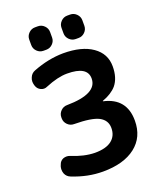

<svg xmlns="http://www.w3.org/2000/svg" viewBox="-171 -1069 946 1158"><g transform="rotate(-20 302.0 -490.0)"><path d="M557.6 -587.9Q557.6 -513.7 521.5 -469.7Q490.2 -433.6 430.7 -412.1Q429.7 -412.1 429.7 -410.6Q429.7 -409.2 430.7 -409.2Q571.3 -377.9 571.3 -234.4Q571.3 -128.9 495.6 -69.8Q419.9 -10.7 286.1 -10.7Q189.5 -10.7 91.8 -49.8Q68.4 -58.6 58.6 -81.1Q53.7 -93.8 53.7 -107.4Q53.7 -117.2 56.6 -127.9L60.5 -137.7Q67.4 -159.2 87.9 -168Q98.6 -171.9 109.4 -171.9Q120.1 -171.9 129.9 -168Q210 -134.8 279.3 -133.8Q350.6 -133.8 386.7 -162.1Q422.9 -190.4 422.9 -241.2Q422.9 -291 377 -315.4Q332 -338.9 218.8 -339.8Q195.3 -339.8 178.2 -356.9Q161.1 -374 161.1 -397.5V-404.3Q161.1 -427.7 178.2 -444.8Q195.3 -461.9 218.8 -461.9Q413.1 -463.9 413.1 -562.5Q413.1 -640.6 283.2 -640.6Q223.6 -640.6 143.6 -607.4Q133.8 -602.5 123 -602.5Q113.3 -602.5 102.5 -607.4Q82 -617.2 75.2 -638.7L73.2 -645.5Q70.3 -656.2 70.3 -666Q70.3 -679.7 76.2 -692.4Q85.9 -715.8 109.4 -724.6Q207 -762.7 302.7 -763.7Q421.9 -763.7 489.7 -716.3Q557.6 -668.9 557.6 -587.9ZM197.3 -818.4Q173.8 -818.4 156.7 -835.4Q139.6 -852.5 139.6 -876V-911.1Q139.6 -934.6 156.7 -951.7Q173.8 -968.8 197.3 -968.8H215.8Q239.3 -968.8 256.3 -951.7Q273.4 -934.6 273.4 -911.1V-876Q273.4 -852.5 256.3 -835.4Q239.3 -818.4 215.8 -818.4ZM404.3 -818.4Q380.9 -818.4 363.8 -835.4Q346.7 -852.5 346.7 -876V-911.1Q346.7 -934.6 363.8 -951.7Q380.9 -968.8 404.3 -968.8H422.9Q446.3 -968.8 463.4 -951.7Q480.5 -934.6 480.5 -911.1V-876Q480.5 -852.5 463.4 -835.4Q446.3 -818.4 422.9 -818.4Z"/></g></svg>

Font: Gen Jyuu Gothic P Bold
Style: Bold
Weight: 700
Designer: [Source Han Sans]
Ryoko NISHIZUKA  (kana & ideographs); Paul D. Hunt (Latin, Greek & Cyrillic); Wenlong ZHANG  (bopomofo
Version: Version 1.002.20150607